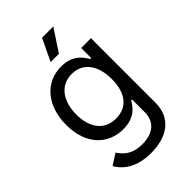

<svg xmlns="http://www.w3.org/2000/svg" viewBox="-284 -863 1181 1181"><g transform="rotate(-45 306.5 -272.5)"><path d="M298.3 215.8C431.2 215.8 536.1 155.3 536.1 14.2V-545.9H450.7V-458.5H442.4C423.8 -487.8 388.7 -552.7 283.2 -552.7C147 -552.7 50.8 -444.3 50.8 -275.4C50.8 -104 150.4 -8.8 281.2 -8.8C386.7 -8.8 421.4 -68.8 439.9 -100.1H448.2V9.3C448.2 99.1 385.3 139.2 298.3 139.2C202.1 139.2 168 90.3 145 58.6L73.7 104.5C107.4 164.6 177.2 215.8 298.3 215.8ZM295.9 -86.9C193.4 -86.9 140.1 -165 140.1 -277.3C140.1 -386.2 191.9 -474.1 295.9 -474.1C396.5 -474.1 449.2 -393.1 449.2 -277.3C449.2 -158.2 395 -86.9 295.9 -86.9ZM256.8 -617.2H328.6L423.3 -760.7H325.2Z"/></g></svg>

Font: Raveo
Style: Regular
Weight: 400
Designer: Jakub Foglar, Rasmus Andersson (Inter)
Foundry: Jakubfoglar.com
Version: Version 1.100;Glyphs 3.2.3 (3260)